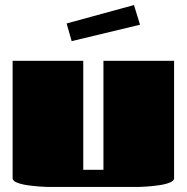

<svg xmlns="http://www.w3.org/2000/svg" viewBox="-20 -741 740 761"><path d="M30 -500H310V-68H390V-500H670V-34Q670 -24 652 -17Q634 -10 608.5 -6.5Q583 -3 560.5 -1.5Q538 0 530 0H170Q162 0 139.5 -1.5Q117 -3 91.5 -6.5Q66 -10 48 -17Q30 -24 30 -34ZM511 -721 535 -643 264 -578 244 -648Z"/></svg>

Font: Gajraj One
Style: Regular
Weight: 400
Designer: Saurabh Sharma
Foundry: Saurabh Sharma
Version: Version 1.000